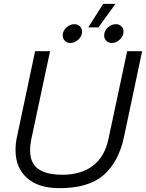

<svg xmlns="http://www.w3.org/2000/svg" viewBox="-20 -966 761 1001"><path d="M518 -946H582L493 -823H440ZM307 -781Q307 -805 326 -822.5Q345 -840 368 -840Q385 -840 396.5 -829Q408 -818 408 -801Q408 -778 389 -760Q370 -742 348 -742Q330 -742 318.5 -753Q307 -764 307 -781ZM523 -781Q523 -805 542 -822.5Q561 -840 584 -840Q601 -840 612.5 -829Q624 -818 624 -801Q624 -778 605 -760Q586 -742 564 -742Q546 -742 534.5 -753Q523 -764 523 -781ZM61 -183Q61 -218 68 -250L163 -699H241L144 -244Q137 -212 137 -182Q137 -116 179 -85.5Q221 -55 305 -55Q402 -55 464 -101.5Q526 -148 546 -244L643 -699H721L626 -250Q598 -121 520 -53Q442 15 290 15Q180 15 120.5 -38.5Q61 -92 61 -183Z"/></svg>

Font: Prompt Light
Style: Italic
Weight: 300
Italic angle: -12°
Designer: Katatrad Team
Foundry: CadsonDemak
Version: Version 1.000